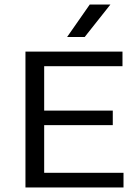

<svg xmlns="http://www.w3.org/2000/svg" viewBox="-20 -821 605 841"><path d="M91.5 0V-595H516.5V-531H173.5V-64H521V0ZM138.5 -273V-336.5H474V-273ZM274 -659 373 -801H463.5L351 -659Z"/></svg>

Font: Encode Sans SC SemiExpanded
Style: Regular
Weight: 400
Width: 6
Designer: Multiple Designers
Foundry: Impallari Type
Version: Version 3.002